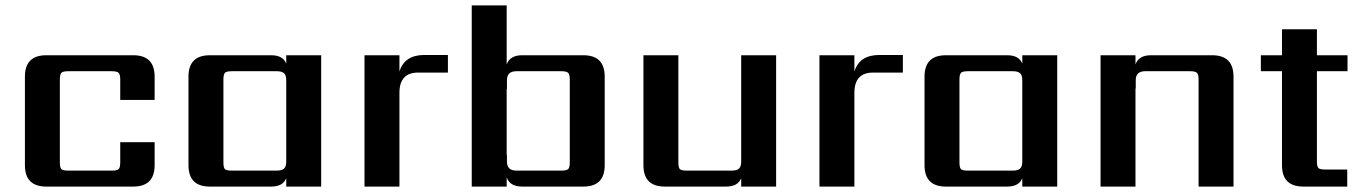

<svg xmlns="http://www.w3.org/2000/svg" viewBox="-20 -689 5030 709"><path d="M551 -320H424V-395Q424 -414 418 -420Q412 -426 393 -426H232Q212 -426 206.5 -420Q201 -414 201 -395V-90Q201 -70 206.5 -64.5Q212 -59 232 -59H393Q412 -59 418 -64.5Q424 -70 424 -90V-164H551V-79Q551 0 472 0H151Q72 0 72 -79V-406Q72 -485 151 -485H472Q551 -485 551 -406Z M836 -59H1002Q1021 -59 1029 -66.5Q1037 -74 1037 -92V-393Q1037 -411 1029 -418.5Q1021 -426 1002 -426H836Q816 -426 810.5 -420Q805 -414 805 -395V-90Q805 -70 810.5 -64.5Q816 -59 836 -59ZM1037 -485H1166V0H1037V-31Q1025 0 981 0H755Q676 0 676 -79V-406Q676 -485 755 -485H981Q1025 -485 1037 -454Z M1547 -486H1634V-421H1524Q1455 -421 1455 -346V0H1326V-485H1455V-425Q1474 -486 1547 -486Z M2084 -90V-395Q2084 -414 2078 -420Q2072 -426 2053 -426H1887Q1852 -426 1852 -393V-361H1851V-117H1852V-92Q1852 -59 1887 -59H2053Q2072 -59 2078 -64.5Q2084 -70 2084 -90ZM1908 -485H2134Q2213 -485 2213 -406V-79Q2213 0 2134 0H1908Q1863 0 1851 -34V0H1722V-669H1851V-451Q1863 -485 1908 -485Z M2717 -485H2846V0H2717V-31Q2705 0 2661 0H2435Q2356 0 2356 -79V-485H2485V-90Q2485 -70 2490.5 -64.5Q2496 -59 2516 -59H2682Q2701 -59 2709 -66.5Q2717 -74 2717 -92Z M3227 -486H3314V-421H3204Q3135 -421 3135 -346V0H3006V-485H3135V-425Q3154 -486 3227 -486Z M3554 -59H3720Q3739 -59 3747 -66.5Q3755 -74 3755 -92V-393Q3755 -411 3747 -418.5Q3739 -426 3720 -426H3554Q3534 -426 3528.5 -420Q3523 -414 3523 -395V-90Q3523 -70 3528.5 -64.5Q3534 -59 3554 -59ZM3755 -485H3884V0H3755V-31Q3743 0 3699 0H3473Q3394 0 3394 -79V-406Q3394 -485 3473 -485H3699Q3743 -485 3755 -454Z M4230 -485H4456Q4535 -485 4535 -406V0H4406V-395Q4406 -414 4400 -420Q4394 -426 4375 -426H4209Q4174 -426 4174 -393V-362H4173V0H4044V-485H4173V-451Q4185 -485 4230 -485Z M4956 -426H4843V-94Q4843 -74 4848.5 -68.5Q4854 -63 4874 -63H4955V0H4793Q4714 0 4714 -79V-426H4636V-485H4714V-581H4843V-485H4956Z"/></svg>

Font: Sarpanch SemiBold
Style: Regular
Weight: 600
Designer: Manushi Parikh (Devanagari and Latin), Jyotish Sonowal (Devanagari)
Foundry: Indian Type Foundry
Version: Version 2.004;PS 1.0;hotconv 1.0.78;makeotf.lib2.5.61930; tt